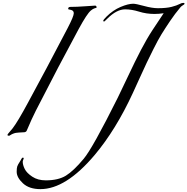

<svg xmlns="http://www.w3.org/2000/svg" viewBox="-20 -912 1303 1335"><path d="M906 -886Q925 -886 981.5 -870.5Q1038 -855 1078 -855Q1138 -855 1174 -864.5Q1210 -874 1226.5 -883Q1243 -892 1255 -892Q1263 -892 1263 -886Q1263 -883 1258.5 -880Q1254 -877 1246.5 -872Q1239 -867 1235 -862Q1197 -817 1162 -765Q1127 -713 1103 -674Q1079 -635 1047 -571Q1015 -507 1000.5 -476.5Q986 -446 951 -369Q916 -292 904 -266Q786 -10 638 166Q438 403 261 403Q183 403 139.5 362.5Q96 322 96 282Q96 257 100 245Q104 233 118 212Q121 208 124 202Q127 196 129 192.5Q131 189 133.5 186.5Q136 184 139 184Q145 184 145 189Q145 192 141.5 199.5Q138 207 138 212Q138 235 152 263Q166 291 204.5 316.5Q243 342 298 342Q385 342 438 309.5Q491 277 562 192Q624 118 799 -233Q819 -273 869.5 -380.5Q920 -488 960.5 -565.5Q1001 -643 1041 -704L1118 -820Q1086 -815 1054 -815Q998 -815 947 -831Q896 -847 850 -847Q791 -847 726 -782Q706 -762 704 -762Q698 -762 698 -768Q698 -774 720 -796Q765 -841 818 -863.5Q871 -886 906 -886ZM229 -142Q201 -87 166 -4Q162 6 149 7.5Q136 9 112.5 9.5Q89 10 70 18Q60 22 53 27Q46 32 42 32Q32 32 32 26Q32 23 38.5 15Q45 7 55 -4.5Q65 -16 68 -20Q104 -67 174 -197Q294 -417 451 -718Q493 -799 493 -820Q493 -838 474 -843Q471 -844 465 -845Q459 -846 456.5 -847Q454 -848 454 -851Q454 -864 470 -864Q514 -864 573.5 -868.5Q633 -873 642 -873Q646 -873 649 -869Q652 -865 652 -862Q652 -858 648.5 -857.5Q645 -857 634.5 -853Q624 -849 612 -839Q585 -817 527 -710Q392 -461 229 -142Z"/></svg>

Font: Miama Nueva
Style: Medium
Weight: 400
Italic angle: -28°
Version: Version 1.0